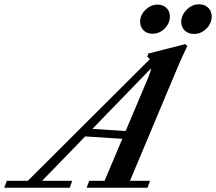

<svg xmlns="http://www.w3.org/2000/svg" viewBox="-91 -884 1017 904"><path d="M821.8 -724.1Q795.9 -724.1 779.1 -740.2Q762.2 -756.3 762.2 -780.8Q762.2 -812 787.6 -837.9Q813 -863.8 846.7 -863.8Q872.6 -863.8 889.2 -847.7Q905.8 -831.5 905.8 -806.2Q905.8 -774.4 880.9 -749.3Q856 -724.1 821.8 -724.1ZM626.5 -725.1Q601.1 -725.1 585 -741.2Q568.8 -757.3 568.8 -781.7Q568.8 -813.5 594 -837.9Q619.1 -862.3 650.4 -862.3Q676.3 -862.3 692.6 -846.7Q709 -831.1 709 -806.6Q709 -774.9 684.6 -750Q660.2 -725.1 626.5 -725.1ZM-70.8 0 -59.1 -32.7H40L614.7 -605.5Q611.3 -609.9 602.5 -616.7L606.9 -631.8L781.7 -676.3L791 -667.5Q765.1 -613.8 749 -575.7L521 -32.7H615.2L603.5 0H316.9L329.1 -32.7H401.4L484.9 -230.5L310.1 -241.7L107.4 -32.7H249L237.3 0ZM606 -516.6Q617.7 -544.4 620.6 -562.5L344.2 -277.3L500.5 -267.1Z"/></svg>

Font: Elstob 10pt SemiBold
Style: Italic
Weight: 600
Italic angle: -20°
Designer: Peter S. Baker
Version: Version 1.015